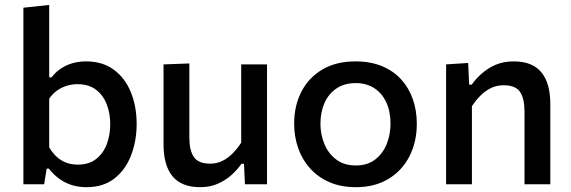

<svg xmlns="http://www.w3.org/2000/svg" viewBox="-20 -764 2368 796"><path d="M339 12Q304.5 12 276.2 2.8Q248 -6.5 224.8 -23.5Q201.5 -40.5 182.5 -65H173.5L163 0H77Q77 -54.5 77 -105.5Q77 -156.5 77 -218V-493.5Q77 -556 77 -615.5Q77 -675 77 -732L184 -743.5Q184 -683.5 184 -622.2Q184 -561 184 -493.5V-443.5H194Q207.5 -462 228.8 -477.2Q250 -492.5 277.2 -501Q304.5 -509.5 337 -509.5Q404.5 -509.5 451.2 -475.5Q498 -441.5 522.2 -382.5Q546.5 -323.5 546.5 -250Q546.5 -180.5 523.8 -120.8Q501 -61 455 -24.5Q409 12 339 12ZM302.5 -81.5Q349 -81.5 379 -105.2Q409 -129 423 -167.2Q437 -205.5 437 -249Q437 -294.5 422.2 -332.2Q407.5 -370 377.5 -392.5Q347.5 -415 301 -415Q278 -415 256.2 -408.2Q234.5 -401.5 216 -388.2Q197.5 -375 184 -355V-153Q197 -131 214 -115Q231 -99 253 -90.2Q275 -81.5 302.5 -81.5Z M810 12Q732.5 12 695.2 -33.2Q658 -78.5 658 -165.5Q658 -198.5 658 -223Q658 -247.5 658 -272Q658 -318 658 -355.5Q658 -393 658 -427Q658 -461 658 -497L765 -501Q765 -446.5 765 -394Q765 -341.5 765 -284V-194Q765 -140.5 783.8 -113Q802.5 -85.5 851.5 -85.5Q879 -85.5 902.5 -97.2Q926 -109 945.2 -128.8Q964.5 -148.5 980 -172.5V-284Q980 -341.5 980 -392.2Q980 -443 980 -497H1087Q1087 -443 1087 -390.8Q1087 -338.5 1087 -272V-218Q1087 -156.5 1087 -105.5Q1087 -54.5 1087 0H995.5L991.5 -85H981Q965 -61.5 940.5 -39.2Q916 -17 883.5 -2.5Q851 12 810 12Z M1456 12Q1392 12 1344 -9.5Q1296 -31 1263.8 -67.8Q1231.5 -104.5 1215.5 -151.8Q1199.5 -199 1199.5 -251Q1199.5 -325.5 1229.5 -383.8Q1259.5 -442 1316.5 -475.8Q1373.5 -509.5 1454 -509.5Q1515.5 -509.5 1563 -490Q1610.5 -470.5 1642.8 -435.2Q1675 -400 1691.5 -353Q1708 -306 1708 -251Q1708 -176.5 1678 -117Q1648 -57.5 1591.2 -22.8Q1534.5 12 1456 12ZM1455.5 -78Q1503.5 -78 1535.5 -102.8Q1567.5 -127.5 1583.2 -167Q1599 -206.5 1599 -251Q1599 -302.5 1581.2 -340.2Q1563.5 -378 1531.2 -398.8Q1499 -419.5 1455 -419.5Q1407.5 -419.5 1374.8 -397.2Q1342 -375 1325.2 -336.8Q1308.5 -298.5 1308.5 -251Q1308.5 -206.5 1324.8 -167Q1341 -127.5 1373.8 -102.8Q1406.5 -78 1455.5 -78Z M1829.5 0Q1829.5 -54.5 1829.5 -105.5Q1829.5 -156.5 1829.5 -218V-268Q1829.5 -323.5 1829.5 -381.2Q1829.5 -439 1829.5 -497L1921 -503L1925 -413H1935.5Q1951.5 -436 1976.2 -458.2Q2001 -480.5 2034 -495Q2067 -509.5 2109.5 -509.5Q2187 -509.5 2224.2 -464.5Q2261.5 -419.5 2261.5 -332.5Q2261.5 -300 2261.5 -273.8Q2261.5 -247.5 2261.5 -218Q2261.5 -158 2261.5 -106.2Q2261.5 -54.5 2261.5 0H2154.5Q2154.5 -54.5 2154.5 -105.8Q2154.5 -157 2154.5 -212.5V-301.5Q2154.5 -355.5 2136 -383Q2117.5 -410.5 2068 -410.5Q2039 -410.5 2015 -398.8Q1991 -387 1971.5 -367.2Q1952 -347.5 1936.5 -323.5V-212.5Q1936.5 -155 1936.5 -104.8Q1936.5 -54.5 1936.5 0Z"/></svg>

Font: Commissioner Thin Medium
Style: Regular
Weight: 500
Version: Version 1.000